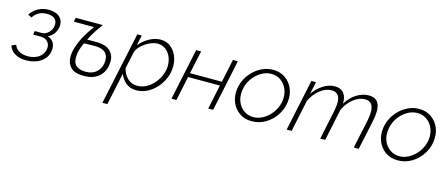

<svg xmlns="http://www.w3.org/2000/svg" viewBox="-48 -1094 4368 1872"><g transform="rotate(15 2136.5 -158.0)"><path d="M181 6Q113 6 67.5 -21.5Q22 -49 6 -98L50 -116Q62 -79 97.5 -58Q133 -37 187 -37Q252 -37 296.5 -67.5Q341 -98 350 -150Q358 -196 332.5 -225.5Q307 -255 253 -255H183L190 -292H263Q297 -292 326.5 -319.5Q356 -347 363 -386Q371 -431 345.5 -458Q320 -485 263 -485Q171 -485 124 -411L87 -431Q117 -477 164.5 -502.5Q212 -528 271 -528Q343 -528 382.5 -490.5Q422 -453 412 -388Q405 -350 382 -320.5Q359 -291 326 -276Q369 -262 388 -227Q407 -192 399 -144Q387 -75 326.5 -34.5Q266 6 181 6Z M765 7Q672 7 631.5 -34Q591 -75 591 -141Q591 -189 609.5 -245.5Q628 -302 661.5 -362Q695 -422 738 -479H534L543 -520H816Q788 -484 758.5 -438.5Q729 -393 705 -344Q729 -344 752.5 -344Q776 -344 802 -344Q899 -344 944.5 -295Q990 -246 978 -164Q966 -81 909.5 -37Q853 7 765 7ZM772 -37Q837 -37 878 -72.5Q919 -108 928 -169Q936 -232 903.5 -267.5Q871 -303 789 -303Q736 -303 685 -301Q648 -226 645 -165Q639 -99 672 -68Q705 -37 772 -37Z M1164 -520H1209L1187 -416Q1228 -466 1285 -497.5Q1342 -529 1398 -529Q1456 -529 1497.5 -498Q1539 -467 1561 -416.5Q1583 -366 1583 -309Q1583 -249 1560 -192Q1537 -135 1497 -89.5Q1457 -44 1404.5 -17Q1352 10 1293 10Q1230 10 1188 -25.5Q1146 -61 1127 -112L1058 213H1008ZM1291 -35Q1340 -35 1383.5 -58.5Q1427 -82 1460 -121Q1493 -160 1512 -207Q1531 -254 1531 -302Q1531 -351 1512.5 -392.5Q1494 -434 1459.5 -459Q1425 -484 1378 -484Q1352 -484 1321 -472.5Q1290 -461 1260.5 -441.5Q1231 -422 1208 -397Q1185 -372 1176 -344L1139 -173Q1151 -115 1191.5 -75Q1232 -35 1291 -35Z M1648 0 1758 -520H1808L1758 -287H2080L2129 -520H2179L2069 0H2019L2071 -246H1750L1698 0Z M2458 10Q2386 10 2333.5 -27Q2281 -64 2256.5 -125Q2232 -186 2242 -259Q2250 -314 2276 -362.5Q2302 -411 2342 -448.5Q2382 -486 2431.5 -507.5Q2481 -529 2534 -529Q2606 -529 2658.5 -492Q2711 -455 2736 -393.5Q2761 -332 2751 -259Q2741 -186 2700 -125Q2659 -64 2596.5 -27Q2534 10 2458 10ZM2464 -33Q2506 -33 2545.5 -51.5Q2585 -70 2617.5 -101.5Q2650 -133 2671.5 -174Q2693 -215 2700 -260Q2708 -322 2688 -373Q2668 -424 2626 -455Q2584 -486 2528 -486Q2473 -486 2422.5 -455Q2372 -424 2337 -372Q2302 -320 2294 -257Q2285 -195 2305 -144.5Q2325 -94 2367 -63.5Q2409 -33 2464 -33Z M2921 -520H2968L2941 -396Q2985 -458 3042 -493.5Q3099 -529 3158 -529Q3217 -529 3248 -491Q3279 -453 3276 -385Q3317 -455 3377.5 -492Q3438 -529 3500 -529Q3560 -529 3587 -495.5Q3614 -462 3614 -400Q3614 -355 3602 -299L3538 0H3488L3550 -290Q3560 -342 3560 -379Q3560 -483 3474 -483Q3414 -483 3357.5 -438Q3301 -393 3267 -321L3200 0H3150L3211 -290Q3222 -343 3222 -381Q3222 -483 3137 -483Q3076 -483 3020 -438.5Q2964 -394 2929 -322L2861 0H2811Z M3932 10Q3860 10 3807.5 -27Q3755 -64 3730.5 -125Q3706 -186 3716 -259Q3724 -314 3750 -362.5Q3776 -411 3816 -448.5Q3856 -486 3905.5 -507.5Q3955 -529 4008 -529Q4080 -529 4132.5 -492Q4185 -455 4210 -393.5Q4235 -332 4225 -259Q4215 -186 4174 -125Q4133 -64 4070.5 -27Q4008 10 3932 10ZM3938 -33Q3980 -33 4019.5 -51.5Q4059 -70 4091.5 -101.5Q4124 -133 4145.5 -174Q4167 -215 4174 -260Q4182 -322 4162 -373Q4142 -424 4100 -455Q4058 -486 4002 -486Q3947 -486 3896.5 -455Q3846 -424 3811 -372Q3776 -320 3768 -257Q3759 -195 3779 -144.5Q3799 -94 3841 -63.5Q3883 -33 3938 -33Z"/></g></svg>

Font: Raleway Light
Style: Italic
Weight: 300
Italic angle: -12°
Designer: Matt McInerney, Pablo Impallari, Rodrigo Fuenzalida
Foundry: Matt McInerney, Pablo Impallari, Rodrigo Fuenzalida
Version: Version 4.026